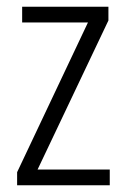

<svg xmlns="http://www.w3.org/2000/svg" viewBox="-20 -552 375 572"><path d="M307 0V-47H92L303 -491V-532H46V-485H242L31 -39V0Z"/></svg>

Font: Noto Sans Armenian Condensed Light
Style: Regular
Weight: 300
Width: 3
Designer: Monotype Design Team
Foundry: Monotype Imaging Inc.
Version: Version 2.008